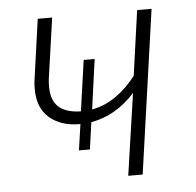

<svg xmlns="http://www.w3.org/2000/svg" viewBox="-43 -566 622 610"><g transform="rotate(-5 267.5 -261.0)"><path d="M462 -522 388 0H342L380 -261Q320 -194 240 -180L228 -94H193L205 -177H203Q143 -177 106.5 -208.5Q70 -240 70 -300Q70 -319 72 -330L99 -522H145L118 -333Q116 -322 116 -304Q116 -260 139.5 -239Q163 -218 210 -217L233 -379H268L246 -220Q286 -227 322 -252Q358 -277 387 -315L416 -522Z"/></g></svg>

Font: Fira Sans ExtraLight
Style: Italic
Weight: 275
Italic angle: -8°
Designer: Carrois Corporate & Edenspiekermann AG
Foundry: Carrois Corporate GbR & Edenspiekermann AG
Version: Version 4.203